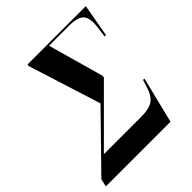

<svg xmlns="http://www.w3.org/2000/svg" viewBox="-254 -841 968 968"><g transform="rotate(-45 230.5 -357.0)"><path d="M-57 0 -48 -41 220 -315 97 -704 99 -714H514L483 -539H473L479 -582Q490 -652 469.5 -678Q449 -704 385 -704H242L326 -405L324 -395L51 -122H319Q376 -122 403.5 -142.5Q431 -163 446 -217L455 -247H465L404 0Z"/></g></svg>

Font: Noto Serif Display ExtraCondensed
Style: Bold Italic
Weight: 700
Width: 2
Italic angle: -12°
Designer: Monotype Design Team
Foundry: Monotype Imaging Inc.
Version: Version 2.009